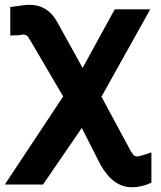

<svg xmlns="http://www.w3.org/2000/svg" viewBox="-20 -581 671 800"><path d="M88.9 -434.1Q88.4 -434.1 87.4 -435.1Q86.4 -436 85.9 -436H83Q82.5 -436 81.1 -436.5Q79.6 -437 79.1 -437H74.2Q61 -433.1 22.9 -433.1V-551.8Q85 -561 102.1 -561Q177.7 -561 216.8 -492.2L324.2 -297.9L458 -542H606L402.8 -178.2L524.9 48.8Q534.2 64 540 67.9Q544.4 70.8 554.2 70.8Q560.5 70.8 610.8 54.2V180.2Q570.8 199.2 529.8 199.2Q449.7 199.2 397 102.1L320.8 -47.9L159.2 188H0L243.2 -179.2L106 -413.1Q105.5 -413.6 104.2 -415.3Q103 -417 102.1 -418Q101.1 -418.9 100.3 -421.1Q99.6 -423.3 99.1 -423.8L98.1 -425.8Q97.2 -427.2 95.9 -428.7Q94.7 -430.2 94.2 -430.2Q93.8 -430.2 91.8 -432.1Q89.8 -434.1 88.9 -434.1Z"/></svg>

Font: Miedinger*
Style: Bold
Weight: 700
Version: Version 001.000